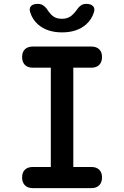

<svg xmlns="http://www.w3.org/2000/svg" viewBox="-20 -970 640 990"><path d="M358 -109H451Q477 -109 491.5 -95Q506 -81 506 -55Q506 -29 491.5 -14.5Q477 0 451 0H149Q123 0 108.5 -14.5Q94 -29 94 -55Q94 -81 108.5 -95Q123 -109 149 -109H242V-621H149Q123 -621 108.5 -635.5Q94 -650 94 -676Q94 -702 108.5 -716Q123 -730 149 -730H451Q477 -730 491.5 -716Q506 -702 506 -676Q506 -650 491.5 -635.5Q477 -621 451 -621H358ZM136 -906Q129 -926 139.5 -938Q150 -950 174 -950Q184 -950 192 -947.5Q200 -945 205 -940Q217 -932 224.5 -919.5Q232 -907 243 -896Q264 -873 299 -873Q334 -873 356 -896Q367 -906 375 -918Q383 -930 392 -938Q399 -944 406.5 -947Q414 -950 425 -950Q449 -950 460 -938Q471 -926 464 -906Q453 -870 424 -844Q377 -803 300 -803Q223 -803 176 -844Q147 -870 136 -906Z"/></svg>

Font: Maple Mono SemiBold
Style: Regular
Weight: 600
Monospace: yes
Designer: subframe7536
Version: Version 7.000